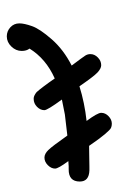

<svg xmlns="http://www.w3.org/2000/svg" viewBox="88 -334 349 565"><g transform="rotate(90 262.5 -51.5)"><path d="M48.8 65.9Q48.8 51.8 56.9 28.8Q64.9 5.9 95.5 -29.1Q126 -64 172.9 -87.9Q147.9 -121.1 143.6 -127.9Q139.2 -134.8 139.2 -143.1Q139.2 -155.3 149.2 -165Q159.2 -174.8 171.9 -174.8Q181.6 -174.8 193.4 -163.8Q205.1 -152.8 233.9 -110.8Q282.7 -126 335.9 -131.8Q312 -164.1 312 -174.8Q312 -187 322 -196.5Q332 -206.1 344.2 -206.1Q351.1 -206.1 356.4 -203.6Q361.8 -201.2 375 -185.5Q388.2 -169.9 409.2 -139.2Q418.9 -139.2 439 -139.6Q459 -140.1 469.2 -140.1H481Q514.2 -139.2 514.2 -111.8Q514.2 -78.6 478 -79.1H469.2Q467.3 -79.1 462.2 -78.6Q457 -78.1 454.1 -78.1Q476.1 -48.3 476.1 -39.1Q476.1 -27.8 466.1 -17.8Q456.1 -7.8 443.8 -7.8Q432.6 -7.8 421.4 -19.3Q410.2 -30.8 378.9 -75.2L316.9 -67.9L272.9 -59.1Q303.7 -17.1 304.2 -7.8Q304.2 4.4 294.2 14.2Q284.2 23.9 271 23.9Q267.1 23.9 264.2 22.9Q261.2 22 257.1 19.5Q252.9 17.1 250.5 14.6Q248 12.2 242.9 5.6Q237.8 -1 234.4 -5.4Q231 -9.8 223.4 -20.3Q215.8 -30.8 210.9 -38.1Q152.8 -12.2 123 36.1Q129.9 44.9 129.9 59.1Q129.9 76.2 116.9 89.6Q104 103 86.9 103Q71.8 103 60.3 92.5Q48.8 82 48.8 65.9Z"/></g></svg>

Font: CMU Typewriter Text
Style: Italic
Weight: 500
Italic angle: -14.04°
Version: Version 0.7.0